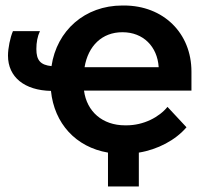

<svg xmlns="http://www.w3.org/2000/svg" viewBox="-20 -549 760 697"><path d="M372 128H484V5C552 -6 617 -40 657 -87L588 -161C558 -124 502 -94 439 -94H434C352 -94 295 -144 285 -220H675V-289C675 -429 573 -529 430 -529H424C288 -529 186 -438 167 -309C127 -313 112 -330 112 -371C112 -395 116 -417 125 -436H27C17 -413 9 -374 9 -347C9 -269 69 -221 165 -219C177 -101 255 -15 372 5ZM287 -305C300 -383 351 -432 424 -432H425C500 -432 551 -380 556 -306V-305Z"/></svg>

Font: Fixel Display SemiBold
Style: Regular
Weight: 600
Designer: AlfaBravo + MacPaw
Foundry: Kyrylo Tkachov, Marchela Mozhyna, Serhii Makarenko, Maria Weinstein, Zakhar Kryvoshyya
Version: Version 1.211